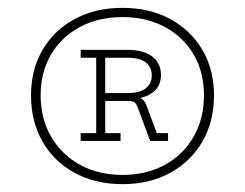

<svg xmlns="http://www.w3.org/2000/svg" viewBox="-20 -818 624 489"><path d="M292 -798Q360.5 -798 413 -769.8Q465.5 -741.5 495.2 -691.2Q525 -641 525 -575Q525 -508.5 495.5 -457.5Q466 -406.5 413.5 -377.8Q361 -349 292 -349Q223 -349 170.2 -377.8Q117.5 -406.5 88.2 -457.5Q59 -508.5 59 -575Q59 -641 88.5 -691.2Q118 -741.5 170.8 -769.8Q223.5 -798 292 -798ZM292 -372.5Q353 -372.5 400 -398.2Q447 -424 473.2 -470Q499.5 -516 499.5 -575Q499.5 -634.5 473.2 -679.2Q447 -724 400 -749.2Q353 -774.5 292 -774.5Q230.5 -774.5 183.5 -749.2Q136.5 -724 110 -679.2Q83.5 -634.5 83.5 -575Q83.5 -516 110.2 -470Q137 -424 183.8 -398.2Q230.5 -372.5 292 -372.5ZM267 -691H305Q345.5 -691 367.8 -674Q390 -657 390 -627Q390 -604.5 376.5 -589.5Q363 -574.5 339 -569V-566L302 -561H239V-581H304Q338 -581 352.2 -593.8Q366.5 -606.5 366.5 -625Q366.5 -647.5 351 -659.2Q335.5 -671 305 -671H267ZM379.5 -479H408V-459H362.5L330.5 -545Q326.5 -556 320.8 -558.5Q315 -561 302.5 -561H292.5L323 -572Q335 -570 341.2 -566.2Q347.5 -562.5 352 -552ZM248 -479H287V-459H185.5V-479H225V-671H185.5V-691H283V-671H248Z"/></svg>

Font: Hepta Slab ExtraLight Light
Style: Regular
Weight: 300
Version: Version 1.100